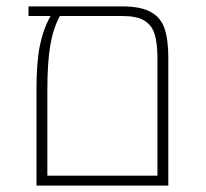

<svg xmlns="http://www.w3.org/2000/svg" viewBox="-20 -580 645 600"><path d="M506 -399V0H94V-300Q94 -385 104.5 -437Q115 -489 138 -530H69V-560H362Q419 -560 450.5 -543Q482 -526 494 -491.5Q506 -457 506 -399ZM472 -31V-397Q472 -446 463 -474Q454 -502 430.5 -516Q407 -530 362 -530H167Q146 -491 137 -437.5Q128 -384 128 -298V-31Z"/></svg>

Font: FiraGO UltraLight
Style: Regular
Weight: 200
Designer: bBox Type
Foundry: bBox Type GmbH
Version: Version 1.001